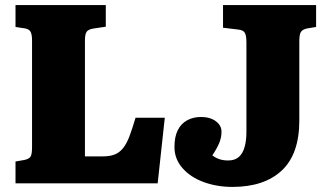

<svg xmlns="http://www.w3.org/2000/svg" viewBox="-20 -721 1281 755"><path d="M41 0V-86L76 -92Q94 -96 100 -105Q106 -114 106 -143V-562Q106 -588 99 -598Q92 -608 74 -610L41 -615V-701H396V-616L349 -609Q328 -606 321 -596.5Q314 -587 314 -562V-106H383Q412 -106 431 -113.5Q450 -121 464 -138.5Q478 -156 489 -185Q500 -214 513 -258H628L600 0ZM894 14Q833 14 781 -5Q729 -24 697.5 -60Q666 -96 666 -143Q666 -183 679 -209Q692 -235 716 -248Q740 -261 770 -261Q806 -261 828.5 -244.5Q851 -228 851 -203Q851 -180 842 -158.5Q833 -137 815 -110Q828 -100 843 -95Q858 -90 877 -90Q904 -90 919.5 -104Q935 -118 942 -143.5Q949 -169 949 -201V-554Q949 -580 943 -591.5Q937 -603 915 -605L857 -612V-701H1223V-615L1187 -609Q1169 -605 1163 -595Q1157 -585 1157 -559V-247Q1157 -115 1088 -50.5Q1019 14 894 14Z"/></svg>

Font: Literata ExtraBold
Style: Regular
Weight: 800
Designer: Latin by Veronika Burian and Jose Scaglione. Greek by Irene Vlachou. Cyrillic by Vera Evstafieva.
Foundry: TypeTogether
Version: Version 3.103;gftools[0.9.29]